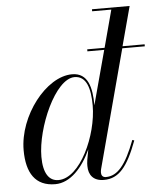

<svg xmlns="http://www.w3.org/2000/svg" viewBox="-54 -797 715 853"><g transform="rotate(-5 304.0 -370.0)"><path d="M361.5 -324.5C361.5 -402.5 346 -470 274.5 -470C158.5 -470 31 -305.5 31 -152.5C31 -51 69.5 10 158 10C226 10 281.5 -52.5 317.5 -131.5L309 -85C307 -74.5 307 -63 307 -58C307 -18 328 10 375 10C442 10 481.5 -38 524.5 -153L516 -156C474.5 -47 437 -2 385 -2C369.5 -2 364.5 -12.5 364.5 -23C364.5 -27.5 365 -33 366.5 -39L507 -565.5H607.5V-574.5H509L556 -750H388V-741H473.5L429 -574.5H351.5V-565.5H426.5L361.5 -324ZM354 -324C354 -192 271 -7 174 -7C132 -7 107 -42.5 107 -116.5C107 -245.5 198 -456.5 284.5 -456.5C337.5 -456.5 354 -400 354 -324Z"/></g></svg>

Font: Bodoni* 24pt
Style: Italic
Weight: 400
Italic angle: -13°
Version: Version 2.3